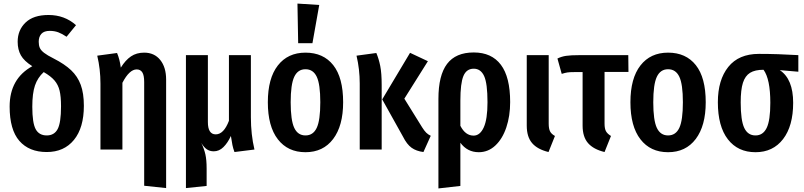

<svg xmlns="http://www.w3.org/2000/svg" viewBox="-20 -838 4505 1076"><path d="M450 -245Q450 -122 394.5 -54Q339 14 242 14Q143 14 88.5 -48.5Q34 -111 34 -241Q34 -397 161 -467Q115 -496 97 -528Q79 -560 79 -604Q79 -669 123 -711.5Q167 -754 252 -754Q342 -754 406 -697L353 -632Q328 -649 306.5 -657Q285 -665 259 -665Q227 -665 212 -648.5Q197 -632 197 -604Q197 -584 203 -570Q209 -556 227 -542Q245 -528 281 -510Q342 -479 378.5 -444.5Q415 -410 432.5 -362.5Q450 -315 450 -245ZM322 -242Q322 -297 314 -330Q306 -363 285.5 -387Q265 -411 225 -434Q191 -403 176 -359Q161 -315 161 -240Q161 -149 180 -114Q199 -79 242 -79Q284 -79 303 -114.5Q322 -150 322 -242Z M911 -392V216L788 203V-378Q788 -416 777.5 -432.5Q767 -449 746 -449Q705 -449 666 -374V0H543V-370Q543 -450 525 -526L636 -541Q651 -506 657 -459Q683 -501 714 -522Q745 -543 788 -543Q845 -543 878 -502Q911 -461 911 -392Z M1294 14Q1286 -8 1282.5 -25.5Q1279 -43 1274 -76Q1256 -37 1232 -13.5Q1208 10 1178 10Q1156 10 1139.5 -1Q1123 -12 1108 -37Q1124 -4 1131 27Q1138 58 1138 107V204L1022 216V-529H1145V-154Q1145 -85 1189 -85Q1234 -85 1263 -161V-529H1386V-181Q1386 -84 1406 0Z M1903 -265Q1903 -133 1847 -59Q1791 15 1692 15Q1593 15 1537 -57.5Q1481 -130 1481 -265Q1481 -399 1537 -471Q1593 -543 1692 -543Q1792 -543 1847.5 -473Q1903 -403 1903 -265ZM1609 -265Q1609 -164 1629 -121.5Q1649 -79 1692 -79Q1735 -79 1755 -121.5Q1775 -164 1775 -265Q1775 -366 1755 -408Q1735 -450 1692 -450Q1649 -450 1629 -407.5Q1609 -365 1609 -265ZM1769 -810 1731 -596H1651L1647 -818Z M2246 -285 2346 -124Q2358 -105 2368.5 -94.5Q2379 -84 2394 -77L2353 14Q2313 9 2286.5 -10Q2260 -29 2238 -73L2122 -281L2278 -542L2378 -495ZM2119 -362V0H1996V-370Q1996 -450 1978 -526L2089 -541Q2103 -508 2111 -468Q2119 -428 2119 -362Z M2839 -266Q2839 -188 2817.5 -124Q2796 -60 2756 -22.5Q2716 15 2663 15Q2599 15 2560 -38V204L2437 218V-284Q2437 -416 2485.5 -480Q2534 -544 2635 -544Q2735 -544 2787 -475Q2839 -406 2839 -266ZM2712 -265Q2712 -371 2693 -412Q2674 -453 2635 -453Q2594 -453 2577 -412Q2560 -371 2560 -274V-133Q2588 -78 2634 -78Q2670 -78 2691 -124Q2712 -170 2712 -265Z M3055 -145Q3055 -117 3062.5 -102Q3070 -87 3090 -76L3054 14Q2992 -1 2962 -36Q2932 -71 2932 -134V-529H3055Z M3404 -76 3368 14Q3306 -1 3275.5 -36Q3245 -71 3245 -134V-434H3199Q3173 -434 3160 -432Q3147 -430 3128 -424L3104 -510Q3126 -521 3152 -525Q3178 -529 3229 -529H3501L3502 -435H3368V-145Q3368 -117 3376 -102.5Q3384 -88 3404 -76Z M3935 -265Q3935 -133 3879 -59Q3823 15 3724 15Q3625 15 3569 -57.5Q3513 -130 3513 -265Q3513 -399 3569 -471Q3625 -543 3724 -543Q3824 -543 3879.5 -473Q3935 -403 3935 -265ZM3641 -265Q3641 -164 3661 -121.5Q3681 -79 3724 -79Q3767 -79 3787 -121.5Q3807 -164 3807 -265Q3807 -366 3787 -408Q3767 -450 3724 -450Q3681 -450 3661 -407.5Q3641 -365 3641 -265Z M4454 -436 4350 -445Q4425 -395 4425 -262Q4425 -132 4368.5 -58.5Q4312 15 4214 15Q4115 15 4059 -57.5Q4003 -130 4003 -265Q4003 -390 4061.5 -463Q4120 -536 4233 -536Q4338 -536 4454 -529ZM4297 -262Q4297 -395 4259 -447Q4211 -447 4183.5 -430Q4156 -413 4143.5 -374Q4131 -335 4131 -264Q4131 -163 4151 -121Q4171 -79 4214 -79Q4256 -79 4276.5 -121Q4297 -163 4297 -262Z"/></svg>

Font: Fira Sans Compressed Medium
Style: Regular
Weight: 500
Width: 1
Designer: bBox Type GmbH & Carrois Corporate GbR & Edenspiekermann AG
Foundry: bBox Type GmbH & Carrois Corporate GbR & Edenspiekermann AG
Version: Version 4.301